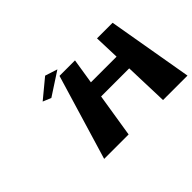

<svg xmlns="http://www.w3.org/2000/svg" viewBox="-107 -935 1227 1227"><g transform="rotate(-45 506.0 -321.5)"><path d="M240.2 -537 295.7 -514 452.3 -616 368.4 -643ZM527.3 -296H781.3L791 0H1012L912.3 -577H771.3L777.1 -406H545.1L572.3 -577H432.3L259 0H480Z"/></g></svg>

Font: Hussar Milosc
Style: Obl
Weight: 700
Foundry: Cannot Into Space Fonts
Version: Version 1.02